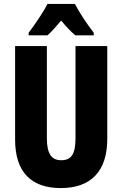

<svg xmlns="http://www.w3.org/2000/svg" viewBox="-20 -949 624 979"><path d="M362 -929H222C205 -893 154 -818 126 -782V-769H222C240 -784 263 -810 292 -844C319 -811 343 -786 364 -769H458V-782C418 -834 385 -885 362 -929ZM527 -241V-714H365V-245C365 -162 343 -132 292 -132C244 -132 219 -163 219 -244V-714H57V-237C57 -71 140 10 290 10C444 10 527 -76 527 -241Z"/></svg>

Font: Noto Sans Bengali ExtraCondensed ExtraBold
Style: Regular
Weight: 800
Width: 2
Designer: Joana Ranito - Universal Thirst; Jelle Bosma - Monotype Design Team
Foundry: Universal Thirst ehf.
Version: Version 3.000